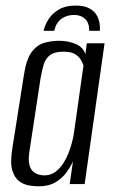

<svg xmlns="http://www.w3.org/2000/svg" viewBox="-20 -647 402 675"><path d="M246 -627.4Q274.7 -627.4 292.3 -618.5Q310 -609.7 318.5 -595.9Q327.1 -582.1 329.7 -566.8Q332.3 -551.5 331 -538.6H293.8Q294 -566.6 279.1 -580.6Q264.3 -594.5 240.5 -594.5Q215.2 -594.5 196.2 -581.1Q177.2 -567.6 170.4 -538.6H133Q138 -559.3 150.7 -579.6Q163.5 -599.8 186.9 -613.6Q210.3 -627.4 246 -627.4ZM115.3 8Q101.1 8 82.1 4.9Q63.1 1.8 47.2 -10.1Q31.2 -22 23.3 -48.1Q15.4 -74.2 22.7 -121L64.5 -386Q72.9 -440.7 92.4 -465.5Q111.9 -490.3 137.2 -496.9Q162.5 -503.6 187.6 -503.6Q220.5 -503.6 246.8 -492.1Q273.2 -480.5 280.2 -456.2L285.2 -495H347.6L277.6 0H225L236.5 -79.8Q228.5 -61.3 213.8 -41Q199.1 -20.7 175.3 -6.3Q151.4 8 115.3 8ZM135.5 -30.4Q157.9 -30.4 174.7 -42.8Q191.5 -55.2 203.3 -74.2Q215.1 -93.2 222.8 -114.2Q230.5 -135.2 234.7 -152.7Q238.9 -170.2 239.9 -179.3L273.6 -417.1Q271.6 -422.4 266 -433.7Q260.5 -445 246.4 -455.1Q232.4 -465.3 202.8 -465.3Q172 -465.3 156.1 -453.4Q140.2 -441.6 133.8 -420.8Q127.4 -399.9 122.6 -371.8L82.9 -110.9Q79.1 -83.5 83.6 -67Q88.1 -50.4 97.6 -42.9Q107.2 -35.4 117.6 -32.9Q128.1 -30.4 135.5 -30.4Z"/></svg>

Font: Alumni Sans Thin
Style: Italic
Weight: 100
Italic angle: -8°
Designer: Robert E. Leuschke
Foundry: Robert E. Leuschke
Version: Version 1.016